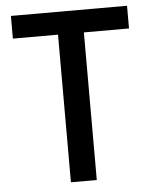

<svg xmlns="http://www.w3.org/2000/svg" viewBox="-51 -741 623 784"><g transform="rotate(-5 260.5 -349.0)"><path d="M314 -605V0H208V-605H23V-698H499V-605Z"/></g></svg>

Font: IBM Plex Sans Cond Medm
Style: Regular
Weight: 500
Width: 3
Designer: Mike Abbink, Paul van der Laan, Pieter van Rosmalen
Foundry: Bold Monday
Version: Version 1.3